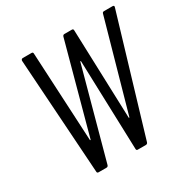

<svg xmlns="http://www.w3.org/2000/svg" viewBox="-159 -841 961 982"><g transform="rotate(-30 321.0 -350.0)"><path d="M138 -9 93 -689Q93 -694 96 -697Q99 -700 103 -700H155Q164 -700 164 -691L191 -165Q192 -163 193 -163Q194 -163 195 -165L338 -691Q341 -700 349 -700H393Q402 -700 402 -691L420 -165Q421 -161 424 -165L572 -691Q574 -700 583 -700H634Q639 -700 641 -697Q643 -694 641 -689L438 -9Q435 0 426 0H378Q370 0 370 -9L353 -537Q352 -539 351 -539Q350 -539 349 -537L205 -9Q202 0 194 0H147Q138 0 138 -9Z"/></g></svg>

Font: Barlow Condensed
Style: Italic
Weight: 400
Width: 3
Italic angle: -7°
Designer: Jeremy Tribby
Foundry: Tribby Type
Version: Version 1.408